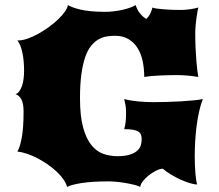

<svg xmlns="http://www.w3.org/2000/svg" viewBox="-20 -733 870 763"><path d="M48.8 -130.9Q58.1 -143.6 65.9 -182.9Q73.7 -222.2 73.7 -290Q73.7 -320.8 65.4 -337.2Q57.1 -353.5 41.5 -358.9Q50.3 -361.3 56.6 -370.1Q63 -378.9 67.4 -391.6Q71.8 -404.3 73.7 -419.7Q75.7 -435.1 75.7 -451.2Q75.7 -493.2 68.6 -525.6Q61.5 -558.1 48.8 -572.3H52.7Q69.3 -572.3 90.1 -579.6Q110.8 -586.9 132.3 -598.9Q153.8 -610.8 174.3 -625.7Q194.8 -640.6 211.2 -656.2Q227.5 -671.9 238 -686.8Q248.5 -701.7 249.5 -712.9Q257.3 -708.5 269.3 -703.9Q281.2 -699.2 298.8 -695.1Q316.4 -690.9 340.6 -688.5Q364.7 -686 397.9 -686Q414.1 -686 431.4 -688Q448.7 -689.9 465.1 -693.6Q481.4 -697.3 495.6 -702.1Q509.8 -707 519 -712.9Q524.9 -694.3 535.9 -680.4Q546.9 -666.5 561 -657.7Q572.8 -668.5 578.1 -680.9Q583.5 -693.4 585.9 -703.1Q590.3 -700.7 602.5 -699Q614.7 -697.3 630.6 -696Q646.5 -694.8 663.8 -694.1Q681.2 -693.4 695.8 -693.4Q732.9 -693.4 768.1 -703.1Q767.1 -699.2 764.9 -688Q762.7 -676.8 760.7 -662.1Q758.8 -647.5 757.3 -630.9Q755.9 -614.3 755.9 -599.1Q755.9 -567.9 757.3 -540Q758.8 -512.2 760.5 -489.7Q762.2 -467.3 764.4 -451.2Q766.6 -435.1 768.1 -427.2Q744.6 -431.2 722.7 -432.9Q700.7 -434.6 679.7 -434.6Q665 -434.6 647.7 -434.1Q630.4 -433.6 613.3 -432.9Q596.2 -432.1 580.6 -430.7Q564.9 -429.2 553.2 -427.2Q553.2 -460.4 546.9 -490.2Q540.5 -520 526.6 -542.2Q512.7 -564.5 490.5 -577.6Q468.3 -590.8 437 -590.8Q419.9 -590.8 402.8 -587.9Q385.7 -585 370.4 -575.9Q355 -566.9 341.6 -550.3Q328.1 -533.7 318.6 -506.1Q309.1 -478.5 303.5 -438.5Q297.9 -398.4 297.9 -342.8Q297.9 -272 310.1 -227.3Q322.3 -182.6 342.8 -157Q363.3 -131.3 390.1 -121.8Q417 -112.3 446.8 -112.3Q476.1 -112.3 494.9 -118.2Q513.7 -124 524.4 -133.3Q535.2 -142.6 539.1 -154.5Q543 -166.5 543 -179.2Q543 -189.9 540.3 -197.5Q537.6 -205.1 530 -210Q522.5 -214.8 508.8 -217.3Q495.1 -219.7 473.6 -219.7Q477.5 -233.4 479.2 -248Q481 -262.7 481 -284.7Q481 -301.8 478.8 -314.7Q476.6 -327.6 473.6 -339.4Q500 -332.5 530.8 -329.8Q561.5 -327.1 590.8 -327.1Q615.7 -327.1 644.3 -327.9Q672.9 -328.6 700 -330.3Q727.1 -332 750 -334.2Q772.9 -336.4 786.1 -339.4Q776.9 -315.9 770.8 -287.8Q764.6 -259.8 761 -230Q757.3 -200.2 755.6 -170.4Q753.9 -140.6 753.9 -113.3Q753.9 -73.7 756.6 -43.5Q759.3 -13.2 763.2 0Q751 0 733.2 -5.6Q715.3 -11.2 696 -20Q676.8 -28.8 658.4 -40Q640.1 -51.3 627 -62.5Q614.3 -62 598.6 -54Q583 -45.9 569.3 -34.7Q555.7 -23.4 546.6 -11.2Q537.6 1 537.6 9.8Q529.3 5.4 513.7 1.5Q498 -2.4 479.7 -5.6Q461.4 -8.8 443.4 -10.5Q425.3 -12.2 412.6 -12.2Q346.2 -12.2 304.4 -5.6Q262.7 1 246.6 9.8Q242.7 -5.4 231.4 -21.2Q220.2 -37.1 204.1 -52Q188 -66.9 168.5 -80.3Q148.9 -93.8 128.2 -104.5Q107.4 -115.2 86.9 -122.1Q66.4 -128.9 48.8 -130.9Z"/></svg>

Font: Arbutus
Style: Regular
Weight: 400
Designer: Karolina Lach
Foundry: Sorkin Type Co.
Version: Version 1.002